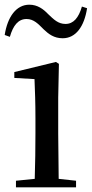

<svg xmlns="http://www.w3.org/2000/svg" viewBox="-26 -798 391 818"><path d="M-6 -649 16 -641C30 -690 52 -717 87 -717C118 -717 137 -696 160 -673C181 -653 204 -635 241 -635C297 -635 333 -685 345 -763L323 -770C309 -722 287 -696 253 -696C222 -696 203 -715 179 -738C159 -759 134 -778 99 -778C43 -778 6 -726 -6 -649ZM121 0H298V-28L224 -36L222 -230V-382L225 -526L212 -534L35 -491V-466L121 -461C123 -411 125 -362 125 -294V-230C125 -176 124 -92 122 -36L42 -28V0Z"/></svg>

Font: Source Han Serif CN Medium
Style: Regular
Weight: 500
Designer: Ryoko NISHIZUKA 西塚涼子 (kana & ideographs); Frank Grießhammer (Latin, Greek & Cyrillic); Wenlong ZHANG 张文龙 (bopomofo); San
Foundry: Adobe
Version: Version 2.002;hotconv 1.1.0;makeotfexe 2.6.0